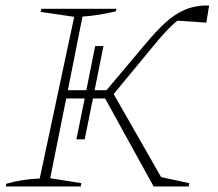

<svg xmlns="http://www.w3.org/2000/svg" viewBox="-20 -676 790 696"><path d="M1 0 3 -10Q58 -26 124 -29L249 -615L127 -633L130 -644H402L400 -635Q371 -628 341 -623Q311 -618 279 -616L226 -349H293L325 -509H355L323 -349H366L510 -520Q546 -563 579 -593.5Q612 -624 650 -640.5Q688 -657 738 -656L728 -594L623 -601Q604 -586 582 -562.5Q560 -539 534 -507L392 -335L564 -34L666 -12L664 0H537L361 -319H317L287 -171H257L287 -319H220L162 -30L275 -12L273 0Z"/></svg>

Font: Piazzolla SC Thin
Style: Italic
Weight: 100
Italic angle: -11.3°
Designer: Juan Pablo del Peral
Foundry: Huerta Tipografica
Version: Version 1.330